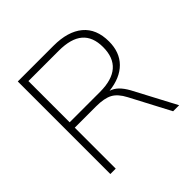

<svg xmlns="http://www.w3.org/2000/svg" viewBox="-178 -869 1034 1034"><g transform="rotate(-45 338.5 -352.5)"><path d="M620 0H574L455 -226Q429 -276 395 -294Q361 -312 300 -312H137V0H96V-705H368Q477 -705 536.5 -655.5Q596 -606 596 -510Q596 -428 547.5 -379Q499 -330 410 -320Q435 -312 454.5 -293Q474 -274 492 -242ZM369 -352Q552 -352 552 -511Q552 -589 507 -627.5Q462 -666 369 -666H138V-352Z"/></g></svg>

Font: wassup Sans
Style: Light
Weight: 200
Version: Version 2.001